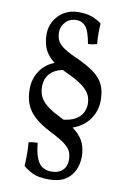

<svg xmlns="http://www.w3.org/2000/svg" viewBox="-102 -776 732 1080"><g transform="rotate(10 264.0 -236.0)"><path d="M257 -114Q217 -134 191.5 -152Q166 -170 152 -188.5Q138 -207 132.5 -226Q127 -245 127 -266Q127 -296 139 -319.5Q151 -343 175 -358.5Q199 -374 235 -379L186 -413Q156 -404 133 -387.5Q110 -371 94 -348Q78 -325 69.5 -298Q61 -271 61 -241Q61 -191 76 -153.5Q91 -116 125 -85Q159 -54 217 -24Q275 5 302.5 26Q330 47 339 67Q348 87 348 115Q348 152 325 174Q302 196 261 196Q236 196 214.5 185Q193 174 178.5 142.5Q164 111 158 50Q146 50 132 51.5Q118 53 107 56Q110 89 110 122.5Q110 156 108 191Q129 209 161 225.5Q193 242 255 242Q313 242 348 220Q383 198 399.5 162Q416 126 416 84Q416 43 402.5 9.5Q389 -24 354.5 -54Q320 -84 257 -114ZM315 -62Q351 -71 379 -88.5Q407 -106 426.5 -130.5Q446 -155 456 -184.5Q466 -214 466 -246Q466 -300 448.5 -336.5Q431 -373 391 -402Q351 -431 283 -461Q232 -484 207.5 -503Q183 -522 175.5 -541.5Q168 -561 168 -585Q168 -616 191.5 -642Q215 -668 255 -668Q285 -668 306 -644.5Q327 -621 340 -547Q355 -547 366.5 -549Q378 -551 391 -555Q388 -584 388 -615.5Q388 -647 390 -672Q370 -688 338.5 -701Q307 -714 257 -714Q210 -714 174.5 -692Q139 -670 120 -635.5Q101 -601 101 -561Q101 -527 111 -493Q121 -459 152 -428Q183 -397 244 -369Q293 -347 323.5 -327.5Q354 -308 370 -289.5Q386 -271 392 -252.5Q398 -234 398 -214Q398 -189 386 -164.5Q374 -140 345 -123Q316 -106 264 -102Z"/></g></svg>

Font: Vollkorn
Style: Regular
Weight: 400
Designer: Friedrich Althausen
Foundry: Friedrich Althausen
Version: Version 5.001